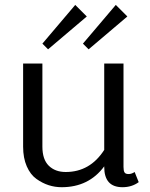

<svg xmlns="http://www.w3.org/2000/svg" viewBox="-20 -761 615 789"><path d="M503.3 -693.3 344.2 -558.3 320.8 -581.7 455.8 -740.8ZM336.7 -693.3 177.5 -558.3 154.2 -581.7 289.2 -740.8ZM550 -12.5Q521.7 8.3 483.3 8.3Q408.3 8.3 408.3 -75V-77.5Q345 8.3 233.3 8.3Q205.8 8.3 180 0Q154.2 -8.3 129.6 -25.8Q105 -43.3 90 -77.5Q75 -111.7 75 -158.3V-500H154.2V-158.3Q154.2 -105.8 180.4 -80Q206.7 -54.2 250 -54.2Q350 -54.2 408.3 -145V-500H487.5V-75Q487.5 -59.2 491.7 -52.5Q495.8 -45.8 508.3 -45.8Q520.8 -45.8 533.3 -54.2Z"/></svg>

Font: BoonBaan
Style: Regular
Weight: 400
Designer: Sungsit Sawaiwan
Foundry: FontUni
Version: Version 2.0